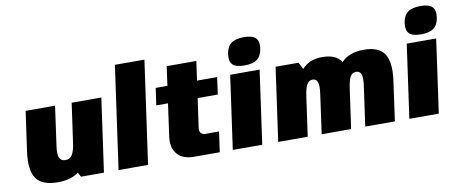

<svg xmlns="http://www.w3.org/2000/svg" viewBox="-65 -1006 3071 1289"><g transform="rotate(-10 1470.0 -361.5)"><path d="M383.3 -30.8Q330.6 9.8 240.7 9.8Q134.3 9.8 94.5 -47.1Q54.7 -104 72.3 -230L110.4 -500H311L273.4 -230Q265.6 -176.3 276.1 -152.1Q286.6 -127.9 316.9 -127.9Q347.2 -127.9 363 -152.6Q378.9 -177.2 386.7 -233.9L424.3 -500H626.5L556.2 0H399.9Z M655.8 0 754.4 -700.2H955.6L856.9 0Z M1234.4 -184.1Q1231.4 -163.6 1241.7 -150.9Q1252 -138.2 1270 -138.2H1365.2L1345.7 0H1170.9Q1094.7 0 1056.9 -43.5Q1019 -86.9 1029.8 -163.1L1060.5 -383.8H980.5L997.1 -500H1077.1L1095.2 -630.9H1297.4L1278.8 -500H1416L1399.9 -383.8H1262.7Z M1635.3 0H1434.6L1504.9 -500H1705.6ZM1638.7 -732.9Q1695.8 -732.9 1718.5 -710.4Q1741.2 -688 1734.4 -639.2Q1727.5 -589.4 1698.2 -567.1Q1668.9 -544.9 1610.8 -544.9Q1553.7 -544.9 1531 -567.1Q1508.3 -589.4 1515.1 -639.2Q1522 -688 1551.5 -710.4Q1581.1 -732.9 1638.7 -732.9Z M2043.5 -372.1Q2019 -372.1 2004.9 -347.9Q1990.7 -323.7 1983.4 -270L1945.3 0H1744.1L1814.5 -500H1970.7L1995.1 -453.1Q2043.9 -509.8 2131.8 -509.8Q2229 -509.8 2263.2 -453.1Q2316.4 -509.8 2417 -509.8Q2518.1 -509.8 2556.4 -452.9Q2594.7 -396 2577.1 -270L2539.6 0H2337.4L2375.5 -270Q2383.3 -324.2 2374.8 -348.6Q2366.2 -373 2340.8 -373Q2314 -373 2300.5 -349.1Q2287.1 -325.2 2279.3 -270L2241.2 0H2040.5L2078.1 -270Q2085.4 -323.2 2077.1 -347.7Q2068.8 -372.1 2043.5 -372.1Z M2838.9 0H2638.2L2708.5 -500H2909.2ZM2842.3 -732.9Q2899.4 -732.9 2922.1 -710.4Q2944.8 -688 2938 -639.2Q2931.2 -589.4 2901.9 -567.1Q2872.6 -544.9 2814.5 -544.9Q2757.3 -544.9 2734.6 -567.1Q2711.9 -589.4 2718.8 -639.2Q2725.6 -688 2755.1 -710.4Q2784.7 -732.9 2842.3 -732.9Z"/></g></svg>

Font: Fivo Sans Black
Style: Regular
Weight: 900
Designer: Alexander Slobzheninov
Foundry: Alexander Slobzheninov
Version: 1.0